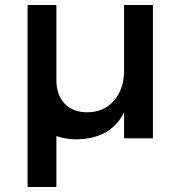

<svg xmlns="http://www.w3.org/2000/svg" viewBox="-20 -552 715 766"><path d="M475 -532H590V0H475V-104Q423 2 285 4Q244 4 205 -9V194H90V-532H205V-233Q205 -173 238 -138.5Q271 -104 329 -104Q396 -105 435.5 -151.5Q475 -198 475 -270Z"/></svg>

Font: Montserrat-Arabic
Style: Regular
Weight: 400
Designer: Mohamed Gaber
Foundry: Kief Type Foundry
Version: Version 5.008;PS 005.008;hotconv 1.0.88;makeotf.lib2.5.64775